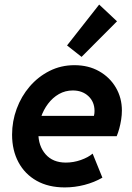

<svg xmlns="http://www.w3.org/2000/svg" viewBox="-20 -818 581 846"><path d="M265.6 7.8Q193.4 7.8 141.4 -21.5Q89.4 -50.8 61.3 -103.3Q33.2 -155.8 33.2 -224.6Q33.2 -283.7 53.5 -338.6Q73.7 -393.6 110.8 -436.8Q147.9 -480 198.2 -505.4Q248.5 -530.8 308.1 -530.8Q369.6 -530.8 416.7 -504.2Q463.9 -477.5 490.5 -432.1Q517.1 -386.7 517.1 -331.1Q517.1 -311.5 513.9 -291Q510.7 -270.5 505.6 -251.7Q500.5 -232.9 494.1 -217.8H127.9L145 -307.6H394Q395.5 -313.5 396 -319.1Q396.5 -324.7 396.5 -329.1Q396.5 -369.1 369.6 -394.3Q342.8 -419.4 300.8 -419.4Q267.6 -419.4 239.7 -403.6Q211.9 -387.7 191.7 -360.8Q171.4 -334 160.2 -300.5Q148.9 -267.1 148.9 -232.4Q148.9 -174.8 180.9 -138.2Q212.9 -101.6 270 -101.6Q303.7 -101.6 336.2 -113Q368.7 -124.5 388.2 -141.1L431.2 -35.2Q395.5 -14.6 352.5 -3.4Q309.6 7.8 265.6 7.8ZM339.4 -567.4 275.4 -617.7 417 -797.9 495.6 -724.1Z"/></svg>

Font: Reddit Sans
Style: Bold Italic
Weight: 700
Italic angle: -11.25°
Designer: Stephen Hutchings
Version: Version 1.013